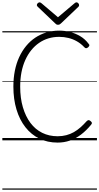

<svg xmlns="http://www.w3.org/2000/svg" viewBox="-20 -1196 846 1636"><path d="M471 19Q384 19 315 -15Q246 -49 196.5 -112Q147 -175 120.5 -263Q94 -351 94 -458Q94 -530 106.5 -593Q119 -656 143.5 -709Q168 -762 202.5 -804Q237 -846 280.5 -875Q324 -904 375.5 -919.5Q427 -935 484 -935Q531 -935 576.5 -923.5Q622 -912 663 -888Q704 -864 734 -824Q743 -815 741.5 -808.5Q740 -802 731 -793Q721 -785 713.5 -785Q706 -785 697 -795Q670 -824 636 -843.5Q602 -863 563.5 -872.5Q525 -882 484 -882Q436 -882 393 -869Q350 -856 313 -830.5Q276 -805 246.5 -768.5Q217 -732 195.5 -684.5Q174 -637 163 -580.5Q152 -524 152 -458Q152 -360 175 -282Q198 -204 239.5 -148.5Q281 -93 340 -64Q399 -35 471 -35Q510 -35 544.5 -44Q579 -53 609 -70Q639 -87 665.5 -110.5Q692 -134 718 -163Q727 -172 734.5 -172.5Q742 -173 752 -164Q762 -156 763 -149Q764 -142 756 -133Q715 -83 670 -49Q625 -15 575.5 2Q526 19 471 19ZM632 -1176Q640 -1176 647 -1168.5Q654 -1161 654 -1152Q654 -1149 653 -1146Q652 -1143 649 -1139L500 -997Q494 -992 489 -988.5Q484 -985 474 -985Q465 -985 460 -988.5Q455 -992 450 -997L300 -1140Q296 -1144 295 -1147.5Q294 -1151 294 -1153Q294 -1162 302 -1169Q310 -1176 317 -1176Q322 -1176 325.5 -1173.5Q329 -1171 334 -1168L474 -1049L615 -1168Q619 -1171 623 -1173.5Q627 -1176 632 -1176ZM0 410H806V420H0ZM0 -20H806V0H0ZM0 -505H806V-500H0ZM0 -930H806V-920H0Z"/></svg>

Font: Playwrite DE Grund Guides
Style: Regular
Weight: 400
Designer: Veronika Burian, José Scaglione
Foundry: TypeTogether
Version: Version 1.003